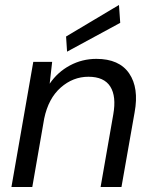

<svg xmlns="http://www.w3.org/2000/svg" viewBox="-20 -753 614 773"><path d="M26 0 114 -504H190L180 -416Q212 -463 261.5 -489.5Q311 -516 368 -516Q460 -516 500 -457.5Q540 -399 522 -301L469 0H385L436 -292Q449 -365 424 -404.5Q399 -444 336 -444Q274 -444 224.5 -400.5Q175 -357 158 -276L110 0ZM250 -545 246 -606 459 -733 464 -661Z"/></svg>

Font: DM Sans Italic
Style: Regular
Weight: 400
Italic angle: -10°
Designer: Colophon Foundry, Jonny Pinhorn
Foundry: Colophon Foundry
Version: Version 4.004; ttfautohint (v1.8.4.7-5d5b)